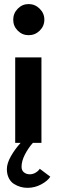

<svg xmlns="http://www.w3.org/2000/svg" viewBox="-20 -686 289 922"><path d="M117.5 -517Q87 -517 65.2 -538.8Q43.5 -560.5 43.5 -591.5Q43.5 -622 65.2 -644.2Q87 -666.5 117.5 -666.5Q148 -666.5 170.5 -644.2Q193 -622 193 -591.5Q193 -561 170.8 -539Q148.5 -517 117.5 -517ZM53 0V-410.5H179V0H138Q117 23 100.2 55Q83.5 87 83.5 115Q83.5 132.5 95.2 141.8Q107 151 123 151Q138 151 151.2 143Q164.5 135 171 124.5L221.5 162.5Q208.5 183 177.8 199.5Q147 216 112 216Q95 216 78.8 211.5Q62.5 207 47 197.2Q31.5 187.5 22.2 169Q13 150.5 13 126Q13 98.5 32.2 64.5Q51.5 30.5 79 0Z"/></svg>

Font: League Spartan SemiBold
Style: Regular
Weight: 600
Foundry: The League of Moveable Type
Version: Version 2.002